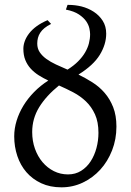

<svg xmlns="http://www.w3.org/2000/svg" viewBox="-20 -764 543 798"><path d="M389.2 -211.9Q389.2 -257.3 374.8 -288.8Q360.4 -320.3 337.2 -342.5Q314 -364.7 284.7 -380.1Q255.4 -395.5 225.1 -408.7Q171.9 -365.7 142.8 -318.4Q113.8 -271 113.8 -215.3Q113.8 -178.2 125.2 -146Q136.7 -113.8 156.7 -90.1Q176.8 -66.4 203.9 -52.7Q231 -39.1 262.7 -39.1Q293.5 -39.1 317.1 -54Q340.8 -68.8 356.7 -93.3Q372.6 -117.7 380.9 -148.7Q389.2 -179.7 389.2 -211.9ZM192.4 -664.6Q175.8 -656.2 164.8 -647.2Q153.8 -638.2 147.2 -627.9Q140.6 -617.7 137.7 -606.4Q134.8 -595.2 134.8 -583Q134.8 -562.5 145 -547.1Q155.3 -531.7 172.4 -519.3Q189.5 -506.8 212.4 -496.1Q235.4 -485.4 260.7 -474.6Q287.1 -491.2 304.9 -509.3Q322.8 -527.3 333.7 -546.1Q344.7 -564.9 349.6 -584Q354.5 -603 354.5 -622.1Q354.5 -630.9 351.6 -645.5Q348.6 -660.2 338.4 -675.3Q328.1 -690.4 308.1 -703.9Q288.1 -717.3 253.9 -724.1L260.7 -743.7H264.6Q291.5 -743.7 318.4 -737.3Q346.7 -730 369.6 -715.1Q392.6 -700.2 407 -677.5Q421.4 -654.8 421.4 -624Q421.4 -579.6 394.8 -536.1Q368.2 -492.7 306.2 -454.1Q335.9 -439.5 364.5 -421.4Q393.1 -403.3 415 -377.9Q437 -352.5 450.4 -318.4Q463.9 -284.2 463.9 -237.8Q463.9 -185.1 445.8 -138.9Q427.7 -92.8 396.7 -58.8Q365.7 -24.9 324.2 -5.1Q282.7 14.6 235.4 14.6Q188 14.6 151.4 -2.4Q114.7 -19.5 89.8 -48.3Q64.9 -77.1 52 -115.7Q39.1 -154.3 39.1 -197.3Q39.1 -230 49.1 -262.5Q59.1 -294.9 77.4 -325Q95.7 -355 121.8 -381.6Q147.9 -408.2 180.7 -429.2Q159.2 -439.5 140.4 -451.4Q121.6 -463.4 107.4 -479Q93.3 -494.6 85.2 -514.6Q77.1 -534.7 77.1 -561.5Q77.1 -576.7 83 -593Q88.9 -609.4 101.1 -625.2Q113.3 -641.1 132.3 -655Q151.4 -668.9 177.7 -680.2Z"/></svg>

Font: Akkhara
Style: Regular
Weight: 400
Designer: J. Victor Gaultney
Version: Version 1.00 June 13, 2006, initial release